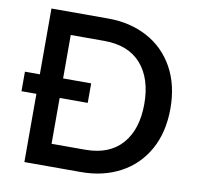

<svg xmlns="http://www.w3.org/2000/svg" viewBox="-78 -781 887 862"><g transform="rotate(10 365.0 -350.0)"><path d="M88 -311H20V-400H88V-700H347Q447 -700 525.5 -658Q604 -616 648 -537Q692 -458 692 -350Q692 -242 648 -163Q604 -84 525.5 -42Q447 0 347 0H88ZM347 -102Q457 -102 515 -168Q573 -234 573 -350Q573 -466 515 -532Q457 -598 347 -598H194V-400H322V-311H194V-102Z"/></g></svg>

Font: Cabin Medium
Style: Regular
Weight: 500
Designer: Pablo Impallari
Foundry: Pablo Impallari. http://www.impallari.com Igino Marini. http://www.ikern.com
Version: Version 2.200